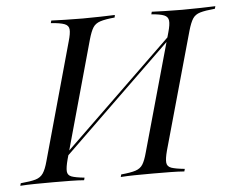

<svg xmlns="http://www.w3.org/2000/svg" viewBox="-63 -624 830 677"><g transform="rotate(-5 352.0 -285.5)"><path d="M337.9 0 340.3 -8.9Q374.2 -12.1 391.5 -17.7Q408.9 -23.4 417.3 -37.1Q425.8 -50.8 433.1 -78.2L549.2 -492.7Q557.3 -521 555.6 -534.7Q554 -548.4 540.3 -554Q526.6 -559.7 495.2 -562.1L497.6 -571Q516.1 -570.2 544 -569.4Q571.8 -568.5 604.8 -568.5Q641.1 -568.5 671 -569.4Q700.8 -570.2 722.6 -571L720.2 -562.1Q685.5 -558.9 667.7 -553.6Q650 -548.4 641.1 -534.7Q632.3 -521 624.2 -492.7L508.1 -78.2Q500.8 -50.8 502 -36.7Q503.2 -22.6 518.1 -17.3Q533.1 -12.1 565.3 -8.9L562.9 0Q543.5 -1.6 514.9 -2Q486.3 -2.4 451.6 -2.4Q416.9 -2.4 387.9 -2Q358.9 -1.6 337.9 0ZM-17.7 0 -15.3 -8.9Q20.2 -12.1 37.9 -17.3Q55.6 -22.6 64.9 -36.7Q74.2 -50.8 81.5 -78.2L196.8 -492.7Q204.8 -520.2 203.6 -534.3Q202.4 -548.4 187.5 -554Q172.6 -559.7 139.5 -562.1L141.9 -571Q161.3 -570.2 189.9 -569.4Q218.5 -568.5 253.2 -568.5Q287.9 -568.5 317.3 -569.4Q346.8 -570.2 366.9 -571L365.3 -562.1Q331.5 -558.9 314.1 -553.2Q296.8 -547.6 288.3 -534.3Q279.8 -521 271.8 -492.7L156.5 -78.2Q149.2 -50.8 150 -36.7Q150.8 -22.6 164.9 -17.3Q179 -12.1 210.5 -8.9L208.1 0Q188.7 -1.6 160.9 -2Q133.1 -2.4 100 -2.4Q63.7 -2.4 33.9 -2Q4 -1.6 -17.7 0ZM128.2 -61.3V-73.4L591.9 -521.8L591.1 -509.7Z"/></g></svg>

Font: Playfair 144pt Light
Style: Italic
Weight: 300
Italic angle: -15.6°
Designer: Claus Eggers Sørensen
Foundry: Claus Eggers Sørensen
Version: Version 2.001;gftools[0.9.30]